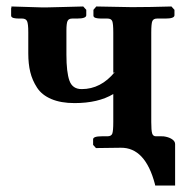

<svg xmlns="http://www.w3.org/2000/svg" viewBox="-20 -454 558 590"><path d="M444.8 -79.1Q444.8 -53.2 447.5 -44.2Q450.2 -35.2 459 -35.2H467.8H476.1Q483.9 -35.2 487.8 -34.2Q501 -31.7 509.5 -25.6Q518.1 -19.5 518.1 -11.2V116.2H457Q457 115.7 456.5 114Q456.1 112.3 456.1 111.8Q426.3 -1 351.1 0L274.9 1L266.1 -8.8V-25.9Q266.1 -35.2 293 -35.2H310.1Q321.8 -35.2 325 -43.2Q328.1 -51.3 328.1 -79.1V-165Q281.7 -137.2 209 -137.2Q167 -137.2 137.7 -149.7Q108.4 -162.1 93.8 -184.8Q79.1 -207.5 73 -232.7Q66.9 -257.8 66.9 -290V-355Q66.9 -380.9 63.2 -388.9Q59.6 -397 47.9 -397H41Q29.8 -397 25.9 -397.9Q14.2 -399.4 14.2 -405.8V-428.2L15.1 -431.2V-434.1L109.9 -431.2H121.1Q137.7 -431.6 178.2 -432.6Q218.8 -433.6 235.8 -434.1L245.1 -423.8V-407.2Q245.1 -397 216.8 -397H202.1Q190.9 -397 187.5 -389.4Q184.1 -381.8 184.1 -359.9V-286.1Q184.1 -231.9 193.4 -206.1Q202.6 -180.2 231 -180.2Q290 -180.2 333 -232.9L328.1 -230V-354Q328.1 -380.9 325 -388.9Q321.8 -397 310.1 -397H293.9Q282.7 -397 278.8 -397.9Q267.1 -399.4 267.1 -405.8V-423.8L275.9 -434.1L381.8 -432.1H392.1Q438.5 -432.1 506.8 -434.1L516.1 -423.8V-407.2Q516.1 -397 488.8 -397H480H462.9Q451.7 -397 448.2 -389.4Q444.8 -381.8 444.8 -354Z"/></svg>

Font: Common Serif
Style: Bold
Weight: 700
Designer: Philipp H. Poll, Khaled Hosny
Foundry: Stefan Peev, Context Ltd.
Version: Version 1.026